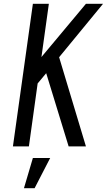

<svg xmlns="http://www.w3.org/2000/svg" viewBox="-20 -770 562 1010"><path d="M522 -750H432L198 -470L237 -750H153L48 0H132L178 -331L223 -385L341 0H432L291 -469ZM106 220H162L244 61H153Z"/></svg>

Font: Mohave
Style: Italic
Weight: 400
Italic angle: -8°
Designer: Gumpita Rahayu
Foundry: Tokotype
Version: Version 2.002;PS 002.002;hotconv 1.0.88;makeotf.lib2.5.64775